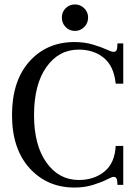

<svg xmlns="http://www.w3.org/2000/svg" viewBox="-20 -831 620 863"><path d="M317 -692Q292 -692 275 -709.5Q258 -727 258 -752Q258 -777 275 -794Q292 -811 317 -811Q341 -811 358.5 -794Q376 -777 376 -752Q376 -727 358.5 -709.5Q341 -692 317 -692ZM315 12Q192 12 113 -75Q34 -162 34 -314Q34 -467 112 -554.5Q190 -642 315 -642Q359 -642 396.5 -631Q434 -620 457.5 -609Q481 -598 491 -598Q506 -598 507 -619L508 -636H534V-455H500Q492 -534 446.5 -571Q401 -608 334 -608Q244 -608 188.5 -529.5Q133 -451 133 -314Q133 -178 189 -100Q245 -22 334 -22Q403 -22 449.5 -60Q496 -98 500 -175H534V0H508L507 -15Q506 -36 491 -36Q483 -36 460 -24Q437 -12 398.5 0Q360 12 315 12Z"/></svg>

Font: Arapey
Style: Regular
Weight: 400
Designer: Eduardo Rodriguez Tunni
Foundry: Eduardo Rodriguez Tunni
Version: Version 4.000